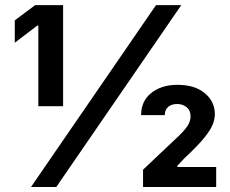

<svg xmlns="http://www.w3.org/2000/svg" viewBox="-20 -748 921 768"><path d="M232.4 -727.5V-323.2H133.3V-645.5H128.9L39.1 -577.1V-666.5L120.6 -727.5ZM104 0 604 -727.5H705.1L205.1 0ZM552.2 0V-69.3L694.8 -204.1Q720.2 -228.5 731.2 -246.1Q742.2 -263.7 742.2 -283.2Q742.2 -306.6 726.3 -319.3Q710.4 -332 688.5 -332Q666.5 -332 652.8 -320.6Q639.2 -309.1 639.2 -287.6H544.4Q544.4 -343.8 585.2 -376.2Q626 -408.7 689.5 -408.7Q759.3 -408.7 799.3 -375.2Q839.4 -341.8 839.4 -291.5Q839.4 -272.9 831.3 -251.2Q823.2 -229.5 797.4 -197.3Q771.5 -165 717.8 -115.2L689.5 -85V-80.1H844.7V0Z"/></svg>

Font: Inter-Bold
Style: Bold
Weight: 700
Designer: Rasmus Andersson
Foundry: rsms
Version: Version 4.000;git-a52131595